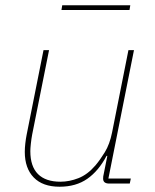

<svg xmlns="http://www.w3.org/2000/svg" viewBox="-20 -696 588 728"><path d="M145 -506H166L102 -186Q99 -170 97 -151.5Q95 -133 95 -123Q95 -65 124 -36Q153 -7 209 -7Q243 -7 277.5 -20.5Q312 -34 342 -69Q359 -89 377.5 -119Q396 -149 405 -194L467 -506H488L391 -19H476L472 0H394Q383 0 377 -4.5Q371 -9 371 -19Q371 -24 371.5 -27.5Q372 -31 373 -35L387 -105H384Q354 -48 311 -18Q268 12 206 12Q142 12 108 -23Q74 -58 74 -120Q74 -135 76 -152.5Q78 -170 81 -185ZM213 -658 216 -676H474L471 -658Z"/></svg>

Font: IBM Plex Sans Thin
Style: Italic
Weight: 250
Italic angle: -11.31°
Designer: Mike Abbink, Paul van der Laan, Pieter van Rosmalen
Foundry: Bold Monday
Version: Version 3.201